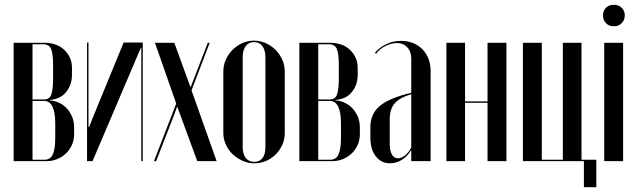

<svg xmlns="http://www.w3.org/2000/svg" viewBox="-20 -674 2669 803"><path d="M281 -361Q281 -336 273 -317Q265 -298 253 -285Q241 -272 226.5 -265.5Q212 -259 198 -257L188 -256V-254L198 -253Q213 -251 229.5 -243Q246 -235 259.5 -220.5Q273 -206 281.5 -186Q290 -166 290 -140V-113Q290 -87 280 -66Q270 -45 254 -30.5Q238 -16 217.5 -8Q197 0 175 0H37V-495H168Q189 -495 209.5 -488.5Q230 -482 245.5 -468.5Q261 -455 271 -435.5Q281 -416 281 -390ZM164 -258Q187 -258 194.5 -278.5Q202 -299 202 -344V-405Q202 -450 193.5 -469.5Q185 -489 161 -489H116V-258ZM211 -158Q211 -252 164 -252H116V-6H167Q190 -6 200.5 -27.5Q211 -49 211 -97Z M577 -496V0H571V-474H569L367 0H344V-496H350V-143H353L364 -172L497 -496Z M709 -495 776 -311H778L849 -495H857L781 -296L886 0H805L722 -226H720L710 -198L633 0H624L717 -241L628 -495Z M1042 -504Q1068 -504 1091.5 -493.5Q1115 -483 1132.5 -465.5Q1150 -448 1160.5 -424.5Q1171 -401 1171 -375V-118Q1171 -92 1161 -69Q1151 -46 1133.5 -28.5Q1116 -11 1093 -1Q1070 9 1044 9Q1018 9 994.5 -1.5Q971 -12 953 -29Q935 -46 924.5 -69.5Q914 -93 914 -118V-375Q914 -401 924.5 -424.5Q935 -448 952.5 -465.5Q970 -483 993 -493.5Q1016 -504 1042 -504ZM1043 -498Q1020 -498 1007.5 -481Q995 -464 995 -435V-58Q995 -30 1008 -13.5Q1021 3 1043 3Q1066 3 1078 -13Q1090 -29 1090 -58V-435Q1090 -464 1077.5 -481Q1065 -498 1043 -498Z M1476 -361Q1476 -336 1468 -317Q1460 -298 1448 -285Q1436 -272 1421.5 -265.5Q1407 -259 1393 -257L1383 -256V-254L1393 -253Q1408 -251 1424.5 -243Q1441 -235 1454.5 -220.5Q1468 -206 1476.5 -186Q1485 -166 1485 -140V-113Q1485 -87 1475 -66Q1465 -45 1449 -30.5Q1433 -16 1412.5 -8Q1392 0 1370 0H1232V-495H1363Q1384 -495 1404.5 -488.5Q1425 -482 1440.5 -468.5Q1456 -455 1466 -435.5Q1476 -416 1476 -390ZM1359 -258Q1382 -258 1389.5 -278.5Q1397 -299 1397 -344V-405Q1397 -450 1388.5 -469.5Q1380 -489 1356 -489H1311V-258ZM1406 -158Q1406 -252 1359 -252H1311V-6H1362Q1385 -6 1395.5 -27.5Q1406 -49 1406 -97Z M1529 -142Q1529 -198 1568.5 -231Q1608 -264 1700 -286V-428Q1700 -458 1683.5 -476Q1667 -494 1640 -494Q1617 -494 1592 -481.5Q1567 -469 1553 -449L1548 -453Q1565 -474 1593.5 -488.5Q1622 -503 1657 -503Q1712 -503 1746.5 -468Q1781 -433 1781 -376V0H1700V-44H1698Q1684 -20 1660.5 -5.5Q1637 9 1611 9Q1574 9 1551.5 -20.5Q1529 -50 1529 -99ZM1645 -12Q1659 -12 1674 -24Q1689 -36 1700 -57V-280Q1652 -266 1631 -242Q1610 -218 1610 -176V-72Q1610 -44 1619 -28Q1628 -12 1645 -12Z M1925 -495V-250H2019V-495H2098V0H2019V-244H1925V0H1847V-495Z M2167 -495H2246V-6H2334V-495H2412V-6H2474V109H2422V0H2167Z M2502 -610Q2502 -629 2514.5 -641.5Q2527 -654 2547 -654Q2567 -654 2580 -641.5Q2593 -629 2593 -610Q2593 -590 2580 -577Q2567 -564 2547 -564Q2527 -564 2514.5 -577Q2502 -590 2502 -610ZM2586 -495V0H2507V-495Z"/></svg>

Font: Moniqa SemBd Narrow Display
Style: Regular
Weight: 600
Width: 4
Designer: Rajesh Rajput
Foundry: Rajesh Rajput
Version: Version 1.000